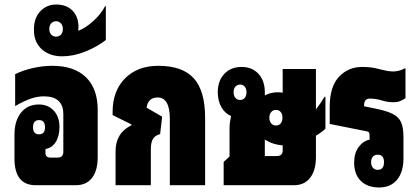

<svg xmlns="http://www.w3.org/2000/svg" viewBox="-20 -819 1846 849"><path d="M138 0Q44 0 44 -118V-223Q44 -285 73 -321Q102 -357 152 -357Q193 -357 218 -329.5Q243 -302 243 -258Q243 -217 226.5 -191Q210 -165 181 -160V-142Q181 -122 205 -122H234Q260 -122 260 -147V-314Q260 -393 174 -393Q146 -393 116.5 -383Q87 -373 47 -350V-491Q81 -508 125 -518Q169 -528 211 -528Q308 -528 360 -477.5Q412 -427 412 -333V-124Q412 -65 387 -32.5Q362 0 315 0ZM153 -225Q179 -225 179 -256Q179 -288 153 -288Q126 -288 126 -256Q126 -225 153 -225Z M255 -570Q230 -570 208.5 -576.5Q187 -583 167 -599Q151 -613 140.5 -634Q130 -655 130 -689Q130 -739 158 -769Q186 -799 229 -799Q274 -799 300.5 -772Q327 -745 327 -699Q327 -691 326 -683Q357 -694 391.5 -725Q426 -756 445 -792H448V-642Q408 -611 356 -590.5Q304 -570 255 -570ZM228 -657Q241 -657 249.5 -666Q258 -675 258 -691Q258 -706 249.5 -715.5Q241 -725 228 -725Q215 -725 206.5 -716Q198 -707 198 -691Q198 -675 206.5 -666Q215 -657 228 -657Z M491 0V-150Q491 -231 561 -265V-269L478 -310V-325Q478 -417 533 -472.5Q588 -528 680 -528Q787 -528 837 -472.5Q887 -417 887 -298V0H731V-293Q731 -388 677 -388Q635 -388 628 -343L697 -303L688 -226Q668 -221 657.5 -206.5Q647 -192 647 -158V0Z M969 0V-103L995 -127V-251Q995 -276 1002 -306Q975 -317 959 -345Q943 -373 943 -411Q943 -462 972 -492.5Q1001 -523 1048 -523Q1095 -523 1123 -492.5Q1151 -462 1151 -411V-397Q1176 -411 1210 -411Q1220 -411 1230 -409V-514H1377V-335Q1397 -361 1415 -391H1419V-250Q1404 -235 1377 -219V-124Q1377 -66 1351.5 -33Q1326 0 1280 0ZM1042 -377Q1055 -377 1062.5 -386.5Q1070 -396 1070 -411Q1070 -426 1062.5 -435.5Q1055 -445 1042 -445Q1029 -445 1021 -436Q1013 -427 1013 -411Q1013 -395 1021 -386Q1029 -377 1042 -377ZM1200 -264Q1213 -264 1221 -273Q1229 -282 1229 -298Q1229 -315 1221 -324Q1213 -333 1200 -333Q1187 -333 1179 -323.5Q1171 -314 1171 -298Q1171 -283 1179 -273.5Q1187 -264 1200 -264ZM1151 -129H1204Q1230 -129 1230 -154V-176Q1186 -180 1156 -199Q1153 -201 1151 -202Z M1657 10Q1605 10 1575.5 -19Q1546 -48 1546 -100Q1546 -142 1566 -169Q1586 -196 1615 -202Q1614 -206 1614 -210Q1614 -214 1614 -215V-225Q1614 -236 1603 -238L1438 -271V-347Q1438 -436 1479 -479.5Q1520 -523 1581 -523Q1614 -523 1637.5 -518Q1661 -513 1680 -508Q1699 -503 1718 -503Q1729 -503 1742.5 -506Q1756 -509 1773 -518V-385Q1763 -378 1750.5 -372.5Q1738 -367 1719 -367Q1693 -367 1668 -375Q1643 -383 1615 -383Q1590 -383 1590 -354V-349L1639 -339Q1690 -329 1717 -315Q1744 -301 1754 -277.5Q1764 -254 1764 -213V-118Q1764 -58 1735.5 -24Q1707 10 1657 10ZM1650 -68Q1678 -68 1678 -102Q1678 -135 1650 -135Q1637 -135 1629 -126.5Q1621 -118 1621 -102Q1621 -86 1629 -77Q1637 -68 1650 -68Z"/></svg>

Font: Noto Sans Thai Looped UI Condensed Black
Style: Regular
Weight: 900
Width: 3
Designer: Cadson Demak Team
Foundry: Cadson Demak Co., Ltd.
Version: Version 1.000; ttfautohint (v1.8.4.7-5d5b)